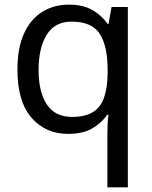

<svg xmlns="http://www.w3.org/2000/svg" viewBox="-20 -566 655 826"><path d="M442 11Q442 -7 443 -31Q444 -55 447 -72H441Q418 -38 377.5 -14Q337 10 273 10Q176 10 115.5 -59.5Q55 -129 55 -267Q55 -359 83 -421Q111 -483 161 -514.5Q211 -546 276 -546Q339 -546 379 -522Q419 -498 443 -463H447L460 -536H530V240H442ZM290 -63Q345 -63 378.5 -83Q412 -103 427 -144.5Q442 -186 443 -248V-266Q443 -368 409 -420.5Q375 -473 288 -473Q216 -473 181 -416.5Q146 -360 146 -265Q146 -170 181.5 -116.5Q217 -63 290 -63Z"/></svg>

Font: Noto Sans Hebrew
Style: Regular
Weight: 400
Designer: Monotype Design Team
Foundry: Monotype Imaging Inc.
Version: Version 2.003;January 10, 2023;FontCreator 14.0.0.2877 64-bi